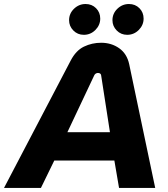

<svg xmlns="http://www.w3.org/2000/svg" viewBox="-60 -923 823 943"><path d="M-40.3 0 287.3 -625.7Q313 -675 352.3 -694Q391.7 -713 436.7 -713Q487.3 -713 525.5 -686Q563.7 -659 574.7 -607L702.3 0H524.7L501.7 -134.7H206.7L141 0ZM271 -273.7H480L436.7 -553.3Q436 -559 431.7 -561.8Q427.3 -564.7 421 -564.7Q415.7 -564.7 410.7 -561.8Q405.7 -559 403 -553.3ZM564.7 -752Q534 -752 513.2 -773.3Q492.3 -794.7 492.3 -823.7Q492.3 -856.7 516.5 -880Q540.7 -903.3 573.3 -903.3Q604.3 -903.3 624.8 -882.7Q645.3 -862 645.3 -831.7Q645.3 -799.7 621.5 -775.8Q597.7 -752 564.7 -752ZM351.7 -752Q321 -752 300.2 -773.3Q279.3 -794.7 279.3 -823.7Q279.3 -856.7 303.5 -880Q327.7 -903.3 360.3 -903.3Q391.3 -903.3 411.8 -882.7Q432.3 -862 432.3 -831.7Q432.3 -799.7 408.5 -775.8Q384.7 -752 351.7 -752Z"/></svg>

Font: MuseoModerno Thin
Style: Italic
Weight: 100
Italic angle: -9°
Designer: Pablo Cosgaya, Héctor Gatti, Marcela Romero, and the Authors of The MuseoModerno Project.
Foundry: Omnibus-Type Team
Version: Version 1.003